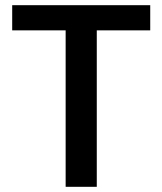

<svg xmlns="http://www.w3.org/2000/svg" viewBox="-20 -720 626 740"><path d="M233 0V-603H27V-700H559V-603H353V0Z"/></svg>

Font: DM Sans 20pt SemiBold
Style: Regular
Weight: 600
Version: Version 4.004;gftools[0.9.30]